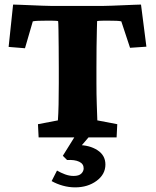

<svg xmlns="http://www.w3.org/2000/svg" viewBox="-20 -599 678 837"><path d="M594.7 -579.1 618.2 -395.5 546.9 -390.6 508.8 -505.9Q500 -507.8 487.8 -508.3Q475.6 -508.8 459 -508.8H428.7Q420.9 -508.8 413.1 -508.3Q405.3 -507.8 403.3 -506.8Q403.3 -501 402.3 -469.7Q401.4 -438.5 400.9 -394Q400.4 -349.6 400.4 -301.8V-236.3Q400.4 -186.5 401.9 -143.6Q403.3 -100.6 404.3 -74.2L491.2 -57.6L488.3 0H148.4L145.5 -57.6L232.4 -74.2Q234.4 -100.6 235.4 -143.6Q236.3 -186.5 236.3 -236.3V-301.8Q236.3 -349.6 235.8 -394Q235.4 -438.5 234.9 -469.7Q234.4 -501 233.4 -506.8Q231.4 -507.8 223.6 -508.3Q215.8 -508.8 208 -508.8H176.8Q161.1 -508.8 146.5 -508.3Q131.8 -507.8 123 -505.9L88.9 -388.7L17.6 -394.5L37.1 -579.1Q46.9 -579.1 68.4 -578.1Q89.8 -577.1 115.2 -576.2Q140.6 -575.2 164.1 -574.2Q187.5 -573.2 202.1 -573.2H430.7Q445.3 -573.2 468.8 -574.2Q492.2 -575.2 517.6 -576.2Q543 -577.1 564 -578.1Q585 -579.1 594.7 -579.1ZM307.6 217.8Q280.3 217.8 253.9 210.4Q227.5 203.1 205.1 190.4L228.5 144.5Q245.1 154.3 263.7 161.1Q282.2 168 300.8 168Q324.2 168 334.5 157.7Q344.7 147.5 344.7 134.8Q344.7 115.2 325.2 106Q305.7 96.7 272.5 98.6L253.9 80.1L310.5 -10.7H375L317.4 56.6L318.4 33.2Q370.1 33.2 404.8 55.7Q439.5 78.1 439.5 118.2Q439.5 161.1 400.9 189.5Q362.3 217.8 307.6 217.8Z"/></svg>

Font: Crimson Pro Black
Style: Regular
Weight: 900
Designer: Jacques Le Bailly
Foundry: Baron von Fonthausen
Version: Version 1.003